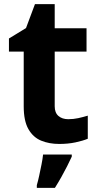

<svg xmlns="http://www.w3.org/2000/svg" viewBox="-20 -682 474 923"><path d="M308 -109Q333 -109 356 -114Q379 -119 402 -126V-15Q378 -5 342.5 2.5Q307 10 265 10Q216 10 177.5 -6Q139 -22 116.5 -61.5Q94 -101 94 -171V-434H23V-497L105 -547L148 -662H243V-546H396V-434H243V-171Q243 -140 261 -124.5Q279 -109 308 -109ZM325 71Q315 93 302.5 117.5Q290 142 275.5 168Q261 194 244 221H157V208Q163 188 168.5 162Q174 136 179.5 109Q185 82 187 61H325Z"/></svg>

Font: Noto Sans Malayalam
Style: Regular
Weight: 400
Designer: Jelle Bosma - Monotype Design Team
Foundry: Monotype Imaging Inc.
Version: Version 2.103